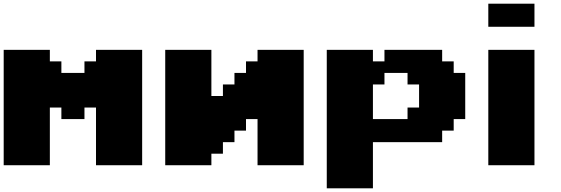

<svg xmlns="http://www.w3.org/2000/svg" viewBox="-20 -895 3040 1040"><path d="M500 0H750V-625H500V-562.5H437.5V-500H312.5V-562.5H250V-625H0V0H250V-312.5H312.5V-250H437.5V-312.5H500Z M1375 0H1625V-625H1375V-562.5H1312.5V-500H1250V-437.5H1187.5V-375H1125V-625H875V0H1125V-62.5H1187.5V-125H1250V-187.5H1312.5V-250H1375Z M1750 125H2000V-125H2375V-187.5H2437.5V-250H2500V-500H2437.5V-562.5H2375V-625H2062.5V-562.5H2000V-625H1750ZM2187.5 -250H2000V-437.5H2062.5V-500H2187.5V-437.5H2250V-312.5H2187.5Z M2625 0H2875V-625H2625ZM2625 -750H2875V-875H2625Z"/></svg>

Font: Faithful 32x
Style: Bold
Weight: 400
Foundry: Faithful Resource Pack
Version: Version 1.0; January 27, 2023